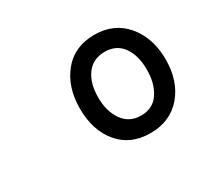

<svg xmlns="http://www.w3.org/2000/svg" viewBox="-77 -837 553 520"><g transform="rotate(-30 199.0 -577.5)"><path d="M263 -424Q201 -424 165.5 -466.5Q130 -509 130 -577Q130 -644 165.5 -687.5Q201 -731 263 -731Q325 -731 361.5 -687.5Q398 -644 398 -577Q398 -509 361.5 -466.5Q325 -424 263 -424ZM265 -478Q302 -478 321 -506.5Q340 -535 340 -578Q340 -623 320.5 -650Q301 -677 265 -677Q228 -677 208 -650Q188 -623 188 -578Q188 -535 208 -506.5Q228 -478 265 -478Z"/></g></svg>

Font: Noto Serif Condensed
Style: Bold Italic
Weight: 700
Width: 3
Italic angle: -12°
Designer: Monotype Design Team
Foundry: Monotype Imaging Inc.
Version: Version 2.014